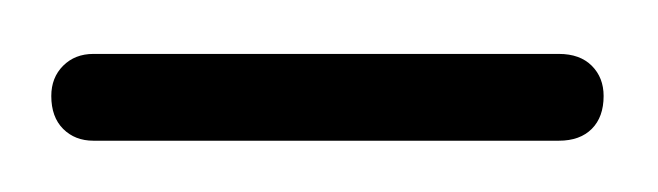

<svg xmlns="http://www.w3.org/2000/svg" viewBox="-108 -142 250 73"><g transform="rotate(-90 16.5 -105.0)"><path d="M0 -17H33V-194H0ZM17 -33Q9 -33 4.5 -28.5Q0 -24 0 -17Q0 -9 4.5 -4.5Q9 0 17 0Q24 0 28.5 -4.5Q33 -9 33 -17Q33 -24 28.5 -28.5Q24 -33 17 -33ZM17 -210Q9 -210 4.5 -205.5Q0 -201 0 -194Q0 -186 4.5 -181.5Q9 -177 17 -177Q24 -177 28.5 -181.5Q33 -186 33 -194Q33 -201 28.5 -205.5Q24 -210 17 -210Z"/></g></svg>

Font: Wavefont Light
Style: Regular
Weight: 300
Version: Version 3.004;gftools[0.9.33]